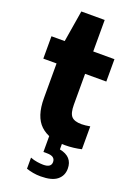

<svg xmlns="http://www.w3.org/2000/svg" viewBox="-178 -806 763 1097"><g transform="rotate(20 203.0 -257.5)"><path d="M289.5 10Q191 10 138 -40Q85 -90 85 -201.5V-412.5H4.5V-548.5H85L116.5 -740H258.5V-548.5H387.5V-412.5H258.5V-225Q258.5 -173.5 276.2 -154.2Q294 -135 337 -135Q349 -135 361.2 -136.5Q373.5 -138 389 -140.5V-1.5Q368.5 3.5 341.8 6.8Q315 10 289.5 10ZM219.5 225Q195 225 173.2 221Q151.5 217 132 210.5V143Q152 151 173.5 154.2Q195 157.5 211 157.5Q259 157.5 259 124Q259 88.5 209.5 88.5H187.5V-10H271V42.5Q351 58 351 131Q351 174 319.2 199.5Q287.5 225 219.5 225Z"/></g></svg>

Font: Encode Sans Semi Condensed ExtraBold
Style: Regular
Weight: 800
Width: 4
Designer: Multiple Designers
Foundry: Impallari Type
Version: Version 3.000; ttfautohint (v1.8.3) -l 8 -r 50 -G 200 -x 14 